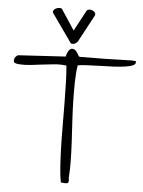

<svg xmlns="http://www.w3.org/2000/svg" viewBox="-69 -1171 911 1219"><g transform="rotate(5 387.0 -562.0)"><path d="M335.9 -751Q297.9 -755.9 259.8 -752.4Q221.7 -749 184.1 -744.1Q146.5 -739.3 108.4 -734.9Q70.3 -730.5 32.2 -733.4Q21.5 -734.4 10.3 -738.3Q-1 -742.2 1 -758.8Q2 -769.5 11.7 -780.3Q21.5 -791 32.2 -790L326.2 -807.6Q327.1 -812.5 330.1 -821.8Q333 -831.1 337.9 -839.8Q342.8 -848.6 349.6 -855Q356.4 -861.3 365.2 -860.4Q377.9 -859.4 385.3 -852.1Q392.6 -844.7 397.5 -836.4Q402.3 -828.1 406.2 -821.3Q410.2 -814.5 416 -813.5Q573.2 -813.5 739.3 -819.3Q742.2 -819.3 754.9 -818.8Q767.6 -818.4 772.5 -817.4Q778.3 -800.8 760.3 -791.5Q742.2 -782.2 708.5 -777.3Q674.8 -772.5 631.8 -770.5Q588.9 -768.6 546.4 -767.6Q503.9 -766.6 466.3 -764.6Q428.7 -762.7 407.2 -758.8Q399.4 -708 398.4 -649.4Q397.5 -590.8 398.9 -528.3Q400.4 -465.8 404.3 -401.4Q408.2 -336.9 411.6 -274.4Q415 -211.9 416 -153.3Q417 -94.7 413.1 -43.9Q418.9 -12.7 407.7 -8.3Q396.5 -3.9 365.2 -8.8Q357.4 -48.8 353.5 -106Q349.6 -163.1 347.7 -230Q345.7 -296.9 345.7 -368.7Q345.7 -440.4 344.7 -509.8Q343.8 -579.1 342.3 -641.1Q340.8 -703.1 335.9 -751ZM434.6 -1111.3Q441.4 -1117.2 451.2 -1117.7Q460.9 -1118.2 470.2 -1114.3Q479.5 -1110.4 485.4 -1103.5Q491.2 -1096.7 490.2 -1086.9L394.5 -908.2Q392.6 -905.3 386.2 -900.4Q379.9 -895.5 372.1 -893.1Q364.3 -890.6 356.9 -892.1Q349.6 -893.6 345.7 -902.3L226.6 -1071.3Q217.8 -1082 222.2 -1090.8Q226.6 -1099.6 236.3 -1105Q246.1 -1110.4 257.8 -1111.3Q269.5 -1112.3 275.4 -1108.4L362.3 -976.6Z"/></g></svg>

Font: Shadows Into Light Two
Style: Regular
Weight: 400
Designer: Kimberly Geswein
Foundry: Kimberly Geswein
Version: Version 1.003 2012